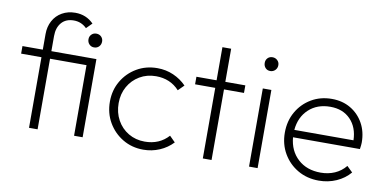

<svg xmlns="http://www.w3.org/2000/svg" viewBox="-70 -913 2262 1125"><g transform="rotate(10 1061.5 -350.5)"><path d="M147 0V-420H26V-465H147V-558Q147 -602 166 -637Q185 -672 219.5 -691.5Q254 -711 298 -711Q363 -711 407 -666L374 -633Q342 -665 297 -665Q250 -665 224 -635Q198 -605 198 -555V-465H466V0H415V-420H198V0ZM440 -530Q423 -530 411.5 -542Q400 -554 400 -572Q400 -589 411.5 -600.5Q423 -612 440 -612Q458 -612 469.5 -600.5Q481 -589 481 -572Q481 -554 469.5 -542Q458 -530 440 -530Z M828 10Q760 10 705.5 -22.5Q651 -55 619 -110Q587 -165 587 -234Q587 -302 619 -356.5Q651 -411 705.5 -443Q760 -475 828 -475Q879 -475 923.5 -455.5Q968 -436 1001 -402L967 -368Q913 -427 828 -427Q774 -427 731 -401.5Q688 -376 663.5 -332.5Q639 -289 639 -234Q639 -178 663.5 -133.5Q688 -89 731 -63.5Q774 -38 828 -38Q915 -38 969 -98L1003 -64Q970 -29 924.5 -9.5Q879 10 828 10Z M1181 0V-420H1061V-465H1181V-662H1233V-465H1352V-420H1233V0Z M1481 -573Q1463 -573 1452 -585Q1441 -597 1441 -615Q1441 -632 1452 -643.5Q1463 -655 1481 -655Q1498 -655 1510 -643.5Q1522 -632 1522 -615Q1522 -597 1510 -585Q1498 -573 1481 -573ZM1456 0V-465H1507V0Z M1872 10Q1802 10 1747 -22Q1692 -54 1660 -109Q1628 -164 1628 -233Q1628 -302 1659 -356.5Q1690 -411 1744 -443Q1798 -475 1866 -475Q1929 -475 1977.5 -446.5Q2026 -418 2054 -368Q2082 -318 2082 -253Q2082 -241 2078 -214H1680Q1687 -134 1739.5 -86Q1792 -38 1875 -38Q1920 -38 1958 -54.5Q1996 -71 2023 -104L2057 -71Q2025 -33 1976.5 -11.5Q1928 10 1872 10ZM1865 -428Q1787 -428 1737 -381.5Q1687 -335 1680 -258H2032Q2030 -335 1985 -381.5Q1940 -428 1865 -428Z"/></g></svg>

Font: Outfit Extra Light
Style: Regular
Weight: 200
Designer: Rodrigo Fuenzalida
Foundry: fragTYPE
Version: Version 1.000